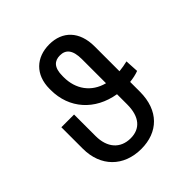

<svg xmlns="http://www.w3.org/2000/svg" viewBox="-200 -879 1031 1031"><g transform="rotate(-45 315.5 -363.5)"><path d="M562.5 -379.3C543.3 -374.6 521 -370.4 498.6 -368.3V-556.8C498.6 -671.9 433.9 -737.2 333.8 -737.2C235.1 -737.2 166.2 -674.7 166.2 -566.8V-558.2C166.2 -417.6 258.9 -314.3 402 -290.5V-213.1C402 -117.9 358 -71 286.9 -71C208.8 -71 161.9 -125 161.9 -213.1V-376.4H65.3V-213.1C65.3 -78.1 153.4 9.9 286.9 9.9C413.4 9.9 498.6 -69.6 498.6 -213.1V-287.3C522.4 -289.8 546.2 -294.7 566.8 -302.6ZM402 -373.9C312.9 -396.7 264.2 -468 264.2 -556.8V-566.8C264.2 -632.1 291.9 -654.8 332.4 -654.8C377.1 -654.8 402 -626.4 402 -556.8Z"/></g></svg>

Font: Karasuma Gothic
Style: Regular
Weight: 400
Designer: Rasmus Andersson, Ryoko Nishizuka
Foundry: Genbu
Version: Version 1.00